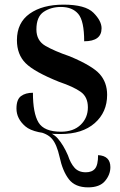

<svg xmlns="http://www.w3.org/2000/svg" viewBox="-20 -568 519 828"><path d="M360 240Q410 240 433 212.5Q456 185 456 153Q456 104 403 101Q403 143 390 159Q377 175 350 175Q319 175 301.5 155.5Q284 136 273 102Q254 58 229.5 29.5Q205 1 155 -6L140 -1Q184 7 204.5 31Q225 55 237 109Q250 170 277 205Q304 240 360 240ZM241 10Q335 10 388.5 -37Q442 -84 442 -159Q442 -212 410.5 -248Q379 -284 281 -325Q214 -348 175.5 -370.5Q137 -393 137 -441Q137 -496 168.5 -517Q200 -538 243 -538Q292 -538 317.5 -508Q343 -478 343 -390Q418 -390 418 -446Q418 -478 383 -513Q348 -548 254 -548Q163 -548 108 -509Q53 -470 53 -395Q53 -333 90.5 -295.5Q128 -258 235 -215Q297 -194 328 -172Q359 -150 359 -105Q359 -60 328 -30Q297 0 243 0Q170 0 146 -40Q122 -80 122 -168Q90 -168 70.5 -153.5Q51 -139 51 -100Q51 -56 89.5 -23Q128 10 241 10Z"/></svg>

Font: Noto Serif Display Semi
Style: Regular
Weight: 600
Designer: Monotype Design Team
Foundry: Monotype Imaging Inc.
Version: Version 1.900